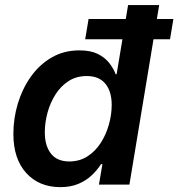

<svg xmlns="http://www.w3.org/2000/svg" viewBox="-20 -748 723 778"><path d="M224.6 10.3Q138.2 10.3 86.2 -47.1Q34.2 -104.5 34.2 -205.6Q34.2 -268.1 52.2 -328.1Q70.3 -388.2 104.7 -437Q139.2 -485.8 189 -514.9Q238.8 -543.9 301.8 -543.9Q347.2 -543.9 376.5 -529.3Q405.8 -514.6 423.1 -492.2Q440.4 -469.7 448.7 -447.3H452.6L499 -727.5H625L504.4 0H380.9L395 -83H389.6Q373.5 -58.1 350.8 -36.9Q328.1 -15.6 296.9 -2.7Q265.6 10.3 224.6 10.3ZM260.7 -93.8Q302.2 -93.8 334.2 -114.3Q366.2 -134.8 387.9 -168.5Q409.7 -202.1 421.1 -242.7Q432.6 -283.2 432.6 -322.8Q432.6 -377.4 407 -408.7Q381.3 -439.9 331.5 -439.9Q290 -439.9 258.3 -419.7Q226.6 -399.4 205.1 -365.7Q183.6 -332 172.6 -291.7Q161.6 -251.5 161.6 -211.4Q161.6 -157.2 186.5 -125.5Q211.4 -93.8 260.7 -93.8ZM325.2 -588.9 338.9 -670.9H682.6L668.9 -588.9Z"/></svg>

Font: Inter 20pt SemiBold
Style: Italic
Weight: 600
Italic angle: -9.3988°
Version: Version 4.001;git-66647c0bb